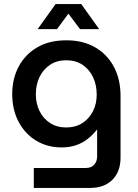

<svg xmlns="http://www.w3.org/2000/svg" viewBox="-20 -720 677 943"><path d="M146 203V105H402Q428 105 442.5 89Q457 73 457 49V-83H456Q434 -56 409 -36.5Q384 -17 352.5 -6.5Q321 4 283 4Q213 4 158 -29Q103 -62 71.5 -121.5Q40 -181 40 -258Q40 -333 71.5 -392.5Q103 -452 162 -487Q221 -522 306 -522Q387 -522 446.5 -488Q506 -454 539 -392.5Q572 -331 572 -249V54Q572 123 532 163Q492 203 423 203ZM305 -94Q351 -94 384.5 -115.5Q418 -137 436.5 -173.5Q455 -210 455 -255Q455 -303 437 -341Q419 -379 385.5 -401.5Q352 -424 305 -424Q259 -424 225.5 -401.5Q192 -379 174 -341.5Q156 -304 156 -257Q156 -212 174 -175Q192 -138 225.5 -116Q259 -94 305 -94ZM165 -577 253 -700H379L467 -577H373L316 -653L260 -577Z"/></svg>

Font: MuseoModerno Thin Medium
Style: Regular
Weight: 500
Version: Version 1.003